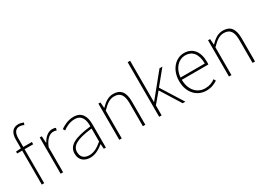

<svg xmlns="http://www.w3.org/2000/svg" viewBox="-11 -1606 3329 2418"><g transform="rotate(-30 1653.5 -397.0)"><path d="M306 -790C281 -801 255 -807 232 -807C156 -807 110 -758 110 -655V-527L37 -522V-494H110V0H145V-494H270V-527H145V-650C145 -729 171 -775 231 -775C251 -775 273 -770 295 -759Z M384 0H420V-364C461 -468 519 -505 566 -505C587 -505 596 -503 613 -496L622 -529C604 -538 589 -540 571 -540C508 -540 457 -492 422 -428H420L414 -527H384Z M814 13C884 13 950 -26 1004 -70H1007L1012 0H1042V-341C1042 -448 1004 -540 880 -540C794 -540 721 -496 688 -472L706 -443C740 -470 803 -507 878 -507C987 -507 1009 -414 1006 -329C769 -302 662 -247 662 -130C662 -30 732 13 814 13ZM817 -20C753 -20 699 -50 699 -131C699 -220 777 -273 1006 -298V-109C937 -50 880 -20 817 -20Z M1237 0H1273V-403C1340 -472 1388 -507 1453 -507C1543 -507 1580 -450 1580 -334V0H1616V-339C1616 -475 1565 -540 1457 -540C1384 -540 1329 -498 1275 -443H1273L1267 -527H1237Z M1817 0H1853V-145L1977 -292L2159 0H2198L1998 -319L2168 -527H2126L1855 -194H1853V-794H1817Z M2500 13C2578 13 2623 -13 2663 -37L2647 -68C2607 -39 2562 -20 2502 -20C2378 -20 2297 -122 2297 -261H2683C2685 -274 2685 -286 2685 -297C2685 -453 2608 -540 2486 -540C2369 -540 2259 -434 2259 -262C2259 -90 2367 13 2500 13ZM2297 -294C2308 -427 2392 -507 2486 -507C2585 -507 2650 -437 2650 -294Z M2832 0H2868V-403C2935 -472 2983 -507 3048 -507C3138 -507 3175 -450 3175 -334V0H3211V-339C3211 -475 3160 -540 3052 -540C2979 -540 2924 -498 2870 -443H2868L2862 -527H2832Z"/></g></svg>

Font: Source Han Sans CN ExtraLight
Style: Regular
Weight: 250
Designer: Ryoko NISHIZUKA (kana & ideographs); Paul D. Hunt (Latin, Greek & Cyrillic); Wenlong ZHANG (bopomofo); Sandoll Communica
Foundry: Adobe Systems Incorporated
Version: Version 1.004;PS 1.004;hotconv 16.6.51;makeotf.lib2.5.65220